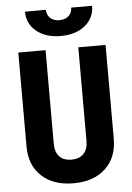

<svg xmlns="http://www.w3.org/2000/svg" viewBox="-62 -996 725 1052"><g transform="rotate(-5 300.0 -470.0)"><path d="M300 10Q189 10 124.5 -50Q60 -110 60 -214V-730H210V-215Q210 -169 233.5 -144.5Q257 -120 300 -120Q342 -120 366 -144.5Q390 -169 390 -215V-730H540V-214Q540 -111 475.5 -50.5Q411 10 300 10ZM300 -800Q218 -800 167 -841.5Q116 -883 116 -950H231Q231 -922 250 -904.5Q269 -887 300 -887Q332 -887 351 -904.5Q370 -922 370 -950H485Q485 -883 434 -841.5Q383 -800 300 -800Z"/></g></svg>

Font: NKDuy Mono ExtraBold
Style: Regular
Weight: 800
Monospace: yes
Designer: NKDuy
Foundry: NKDuy
Version: Version 2.251; ttfautohint (v1.8.4.7-5d5b)